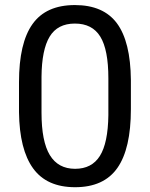

<svg xmlns="http://www.w3.org/2000/svg" viewBox="-20 -741 602 770"><path d="M504.9 -303.2Q504.9 -144.5 450.7 -67.4Q396.5 9.8 281.2 9.8Q167.5 9.8 112.8 -65.7Q58.1 -141.1 56.2 -291V-411.6Q56.2 -568.4 110.4 -644.5Q164.6 -720.7 280.3 -720.7Q395 -720.7 449.2 -647.2Q503.4 -573.7 504.9 -420.4ZM414.6 -426.8Q414.6 -541.5 382.3 -594Q350.1 -646.5 280.3 -646.5Q210.9 -646.5 179.2 -594.2Q147.5 -542 146.5 -433.6V-289.1Q146.5 -173.8 179.9 -118.9Q213.4 -64 281.2 -64Q348.1 -64 380.6 -115.7Q413.1 -167.5 414.6 -278.8Z"/></svg>

Font: f42100
Style: 7875512
Weight: 400
Designer: Google
Version: Version 2.137; 2017